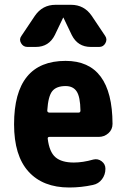

<svg xmlns="http://www.w3.org/2000/svg" viewBox="-20 -790 540 819"><path d="M314.5 -309.6Q323.2 -309.6 323.2 -318.4Q322.3 -377 307.1 -399.9Q292 -422.9 259.8 -422.9Q220.7 -422.9 203.1 -401.4Q185.5 -379.9 181.6 -318.4Q181.6 -310.5 190.4 -309.6ZM259.8 -530.3Q459 -530.3 460 -261.7Q460 -237.3 442.4 -221.7Q424.8 -206.1 401.4 -206.1H191.4Q182.6 -206.1 183.6 -198.2Q190.4 -141.6 216.8 -119.1Q243.2 -96.7 294.9 -96.7Q333 -96.7 377.9 -109.4Q397.5 -114.3 413.6 -102.1Q429.7 -89.8 429.7 -70.3Q429.7 -44.9 415 -25.4Q400.4 -5.9 376 -1Q326.2 9.8 275.4 9.8Q163.1 9.8 101.6 -58.1Q40 -126 40 -259.8Q40 -530.3 259.8 -530.3ZM371.1 -722.7 428.7 -636.7Q438.5 -622.1 429.7 -606Q420.9 -589.8 403.3 -589.8H367.2Q311.5 -589.8 286.1 -640.6L251 -713.9Q251 -714.8 250 -714.8Q249 -714.8 249 -713.9L213.9 -640.6Q188.5 -589.8 132.8 -589.8H96.7Q79.1 -589.8 69.8 -606Q60.5 -622.1 71.3 -636.7L128.9 -722.7Q161.1 -769.5 216.8 -769.5H283.2Q338.9 -769.5 371.1 -722.7Z"/></svg>

Font: Rounded Mgen+ 2m bold
Style: Bold
Weight: 700
Designer: [Source Han Sans]
Ryoko NISHIZUKA  (kana & ideographs); Paul D. Hunt (Latin, Greek & Cyrillic); Wenlong ZHANG  (bopomofo
Version: Version 1.059.20150602